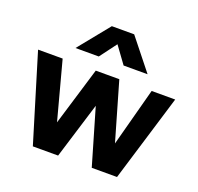

<svg xmlns="http://www.w3.org/2000/svg" viewBox="-131 -904 1079 1046"><g transform="rotate(20 408.0 -381.0)"><path d="M163.5 0 10 -505H152.5L242.5 -168L344.5 -505H481L578.5 -168L668.5 -505H805L651.5 0H505L410 -325L310 0ZM198.5 -583 344 -762.5H473.5L616.5 -583H477.5L406.5 -680.5L333.5 -583Z"/></g></svg>

Font: Geologica SemiBold
Style: Regular
Weight: 600
Designer: Sindre Bremnes, Frode Helland
Foundry: Monokrom Skriftforlag AS
Version: Version 1.010;gftools[0.9.28]